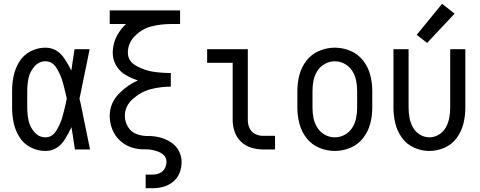

<svg xmlns="http://www.w3.org/2000/svg" viewBox="-20 -790 2540 1015"><path d="M220 8Q179 8 142 -11Q105 -30 83 -65Q61 -100 52.5 -139.5Q44 -179 44 -220V-310Q44 -351 52.5 -390.5Q61 -430 83 -465Q105 -500 142 -519Q179 -538 220 -538Q282 -538 320 -481Q342 -449 357 -417Q360 -437 363 -457L365 -472L367 -482L368 -491Q371 -511 374 -530H454L452 -520L450 -511L446 -491L439 -457L437 -447L436 -442L434 -432L432 -423L430 -413L429 -408L427 -398L425 -389Q415 -337 404 -286L400 -269Q403 -257 406 -244L410 -225L412 -215L417 -191L420 -176Q426 -149 431 -122L433 -112L437 -93L439 -83Q443 -61 448 -39L450 -29L456 0H376Q373 -17 371 -34L369 -44L368 -53L365 -73L362 -92L360 -102L358 -118Q342 -83 320 -49Q282 8 220 8ZM220 -64Q256 -64 277.5 -99Q299 -134 309 -169Q319 -204 327 -240Q330 -254 333 -269L328 -291Q320 -327 310 -361.5Q300 -396 278.5 -431Q257 -466 220 -466Q186 -466 162 -438.5Q138 -411 131 -377.5Q124 -344 124 -310V-220Q124 -186 131 -152.5Q138 -119 162 -91.5Q186 -64 220 -64Z M750 205V133H788Q806 133 823.5 125.5Q841 118 850.5 101.5Q860 85 860 67Q860 30 821.5 14Q783 -2 747 -0.5Q711 1 676 -10.5Q641 -22 614 -47Q587 -72 573.5 -106.5Q560 -141 560 -177Q560 -249 616 -302Q659 -343 709 -365Q701 -367 692 -371Q661 -382 634 -400.5Q607 -419 591.5 -448.5Q576 -478 576 -510Q576 -564 604 -611Q622 -641 646 -663H560V-735H932V-663H883Q832 -663 782.5 -651Q733 -639 694.5 -601Q656 -563 656 -512Q656 -466 701 -441.5Q746 -417 791.5 -410.5Q837 -404 883 -404V-332Q830 -332 778.5 -319Q727 -306 683.5 -268Q640 -230 640 -178Q640 -146 657 -118.5Q674 -91 704 -80.5Q734 -70 765 -71Q797 -71 827 -63Q857 -55 883.5 -38Q910 -21 925 7Q940 35 940 66Q940 96 929.5 123.5Q919 151 896 170Q873 189 845 197Q817 205 788 205Z M1369 0Q1338 0 1307.5 -9.5Q1277 -19 1254 -41Q1231 -63 1220.5 -93.5Q1210 -124 1210 -155V-458H1075V-530H1290V-155Q1290 -133 1299 -113Q1308 -93 1327.5 -82.5Q1347 -72 1369 -72H1434V0Z M1750 8Q1707 8 1667 -9Q1627 -26 1600.5 -60Q1574 -94 1563 -135.5Q1552 -177 1552 -220V-310Q1552 -353 1563 -394.5Q1574 -436 1600.5 -470Q1627 -504 1667 -521Q1707 -538 1750 -538Q1793 -538 1833 -521Q1873 -504 1899.5 -470Q1926 -436 1937 -394.5Q1948 -353 1948 -310V-220Q1948 -177 1937 -135.5Q1926 -94 1899.5 -60Q1873 -26 1833 -9Q1793 8 1750 8ZM1750 -64Q1778 -64 1802.5 -77.5Q1827 -91 1842 -114.5Q1857 -138 1862.5 -165Q1868 -192 1868 -220V-310Q1868 -338 1862.5 -365Q1857 -392 1842 -415.5Q1827 -439 1802.5 -452.5Q1778 -466 1750 -466Q1722 -466 1697.5 -452.5Q1673 -439 1658 -415.5Q1643 -392 1637.5 -365Q1632 -338 1632 -310V-220Q1632 -192 1637.5 -165Q1643 -138 1658 -114.5Q1673 -91 1697.5 -77.5Q1722 -64 1750 -64Z M2238 -563 2183 -606 2317 -770 2383 -718ZM2250 8Q2208 8 2169 -9.5Q2130 -27 2105 -61.5Q2080 -96 2070 -137Q2060 -178 2060 -220V-530H2140V-220Q2140 -193 2145 -166.5Q2150 -140 2163 -116.5Q2176 -93 2199.5 -78.5Q2223 -64 2250 -64Q2277 -64 2300.5 -78.5Q2324 -93 2337 -116.5Q2350 -140 2355 -166.5Q2360 -193 2360 -220V-530H2440V-220Q2440 -178 2430 -137Q2420 -96 2395 -61.5Q2370 -27 2331 -9.5Q2292 8 2250 8Z"/></svg>

Font: Iosevka SS08
Style: Regular
Weight: 400
Monospace: yes
Designer: Belleve Invis
Foundry: Belleve Invis
Version: 2.1.0; ttfautohint (v1.8.2)